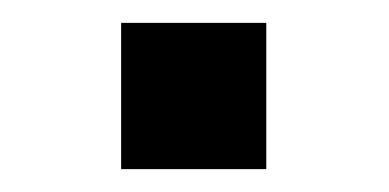

<svg xmlns="http://www.w3.org/2000/svg" viewBox="-20 -148 340 168"><path d="M86 0V-128H213V0Z"/></svg>

Font: Archivo Variable SemiBold
Style: Regular
Weight: 600
Designer: Hector Gatti
Foundry: Omnibus-Type
Version: Version 2.001